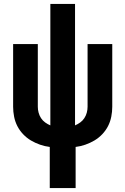

<svg xmlns="http://www.w3.org/2000/svg" viewBox="-20 -755 640 980"><path d="M234 205V-5Q209 -8 184.5 -16.5Q160 -25 138 -38Q116 -51 98 -70Q80 -89 68.5 -111.5Q57 -134 52 -159.5Q47 -185 47 -210V-530H173V-210Q173 -195 177 -180Q181 -165 189.5 -152Q198 -139 210.5 -130Q223 -121 237 -115V-735H363V-115Q377 -121 389.5 -130Q402 -139 410.5 -152Q419 -165 423 -180Q427 -195 427 -210V-530H553V-210Q553 -185 548 -159.5Q543 -134 531.5 -111.5Q520 -89 502 -70Q484 -51 462 -38Q440 -25 415.5 -16.5Q391 -8 366 -5V205Z"/></svg>

Font: Iosevka Curly XBdEx
Style: Regular
Weight: 800
Width: 7
Monospace: yes
Designer: Belleve Invis
Foundry: Belleve Invis
Version: Version 11.1.0; ttfautohint (v1.8.3)